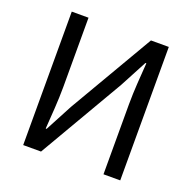

<svg xmlns="http://www.w3.org/2000/svg" viewBox="-129 -862 991 991"><g transform="rotate(20 366.5 -366.5)"><path d="M100 0H198L469 -465L548 -614H553C548 -540 541 -462 541 -385V0H633V-733H535L264 -269L185 -120H180C185 -194 192 -276 192 -352V-733H100Z"/></g></svg>

Font: Source Han Sans CN Regular
Style: Regular
Weight: 400
Designer: Ryoko NISHIZUKA (kana & ideographs); Paul D. Hunt (Latin, Greek & Cyrillic); Wenlong ZHANG (bopomofo); Sandoll Communica
Foundry: Adobe Systems Incorporated
Version: Version 1.004;PS 1.004;hotconv 1.0.82;makeotf.lib2.5.63406